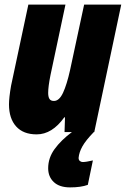

<svg xmlns="http://www.w3.org/2000/svg" viewBox="-20 -573 546 833"><path d="M506 -553 389 0H387Q352 36 337.5 62Q323 88 321 112Q321 121 326.5 125.5Q332 130 339 130Q353 130 383 123L361 229Q331 240 284 240Q238 240 213.5 217Q189 194 189 157Q189 112 217 73.5Q245 35 292 0H260L262 -64H259Q206 10 139 10Q81 10 50 -24.5Q19 -59 19 -120Q19 -149 28 -201L103 -553H264L199 -247Q189 -197 189 -170Q189 -153 194.5 -144Q200 -135 214 -135Q237 -135 253.5 -170.5Q270 -206 284 -269L345 -553Z"/></svg>

Font: Noto Sans UI CondBlack
Style: Italic
Weight: 900
Width: 3
Italic angle: -12°
Designer: Monotype Design Team
Foundry: Monotype Imaging Inc.
Version: Version 1.001